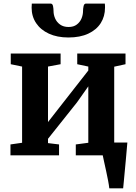

<svg xmlns="http://www.w3.org/2000/svg" viewBox="-20 -848 745 1048"><path d="M576.6 180Q574.9 163.3 570.1 138.1Q565.3 112.9 559.4 85.8Q553.5 58.8 548.4 35.8Q543.2 12.7 540.8 0L516.3 -70.1H675.2Q673.8 -54.7 671.6 -29.3Q669.4 -3.9 666.7 26.3Q664 56.4 661.1 86.2Q658.2 115.9 656 140.8Q653.7 165.7 652.2 180ZM37.1 0V-59.6L100.6 -68.7V-484.7L38.7 -497.5V-555.7H310.8V-497.5L242 -484.7V-181.7L302.3 -259L462 -463.1V-484.7L401.6 -497.5V-555.7H665.1V-497.5L603.4 -484V-68.7L668.1 -59.6V0H393.7V-59.6L462 -68.7V-376.7L400.4 -289.4L242 -90.4V-66.9L302.3 -59.6V0ZM256.1 -828.5Q266.8 -828.5 269.5 -814.4Q272.2 -800.4 272.2 -787.8Q272.2 -767.2 281 -747.1Q289.7 -727 308.1 -713.9Q326.5 -700.7 354.4 -700.7Q381.6 -700.7 399 -713.9Q416.5 -727 424.9 -747.1Q433.2 -767.2 433.2 -787.8Q433.2 -800.4 436.2 -814.4Q439.1 -828.5 449.7 -828.5H552.2Q552.9 -824.5 553.1 -817.3Q553.2 -810.1 553.2 -806.2Q553.2 -758.7 529.9 -721.9Q506.5 -685.1 461.8 -664.3Q417.2 -643.4 353.4 -643.4Q292 -643.4 246.8 -664.3Q201.7 -685.1 177.1 -721.9Q152.6 -758.7 152.6 -806.2Q152.6 -811.9 153.1 -817.3Q153.6 -822.7 153.6 -828.5Z"/></svg>

Font: Merriweather 7pt Light
Style: Regular
Weight: 300
Designer: Eben Sorkin
Foundry: Eben Sorkin
Version: Version 2.200;gftools[0.9.31]